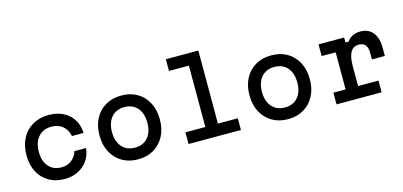

<svg xmlns="http://www.w3.org/2000/svg" viewBox="-73 -1343 3895 1855"><g transform="rotate(-15 1875.0 -415.5)"><path d="M391 17Q301 17 233.5 -22.5Q166 -62 129 -133Q92 -204 92 -299Q92 -396 130 -468.5Q168 -541 237.5 -581Q307 -621 399 -621Q482 -621 544 -589.5Q606 -558 642 -500.5Q678 -443 681 -366H565Q552 -431 507.5 -468Q463 -505 396 -505Q312 -505 264 -450Q216 -395 216 -299Q216 -207 263 -153.5Q310 -100 391 -100Q449 -100 491 -132Q533 -164 550 -219H666Q660 -149 622.5 -95.5Q585 -42 525.5 -12.5Q466 17 391 17Z M1125 17Q1035 17 967 -23Q899 -63 861 -134.5Q823 -206 823 -302Q823 -398 861 -470Q899 -542 967 -581.5Q1035 -621 1125 -621Q1216 -621 1283.5 -581.5Q1351 -542 1389 -470Q1427 -398 1427 -302Q1427 -206 1389 -134.5Q1351 -63 1283.5 -23Q1216 17 1125 17ZM1125 -100Q1208 -100 1255 -154.5Q1302 -209 1302 -302Q1302 -396 1255 -450.5Q1208 -505 1125 -505Q1043 -505 995.5 -450.5Q948 -396 948 -302Q948 -209 995.5 -154.5Q1043 -100 1125 -100Z M1633 -848H1958V-117H2157V0H1633V-117H1832V-731H1633Z M2625 17Q2535 17 2467 -23Q2399 -63 2361 -134.5Q2323 -206 2323 -302Q2323 -398 2361 -470Q2399 -542 2467 -581.5Q2535 -621 2625 -621Q2716 -621 2783.5 -581.5Q2851 -542 2889 -470Q2927 -398 2927 -302Q2927 -206 2889 -134.5Q2851 -63 2783.5 -23Q2716 17 2625 17ZM2625 -100Q2708 -100 2755 -154.5Q2802 -209 2802 -302Q2802 -396 2755 -450.5Q2708 -505 2625 -505Q2543 -505 2495.5 -450.5Q2448 -396 2448 -302Q2448 -209 2495.5 -154.5Q2543 -100 2625 -100Z M3095 -605H3351V-555H3383Q3403 -587 3437.5 -604Q3472 -621 3516 -621Q3596 -621 3640.5 -566.5Q3685 -512 3685 -413V-331H3556V-397Q3556 -502 3468 -502Q3414 -502 3387 -455.5Q3360 -409 3360 -317V-117H3564V0H3113V-117H3235V-488H3095Z"/></g></svg>

Font: Martian Mono SemiExpanded Medium
Style: Regular
Weight: 500
Width: 6
Designer: Roman Shamin
Foundry: Evil Martians
Version: Version 1.000